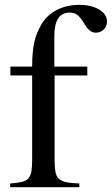

<svg xmlns="http://www.w3.org/2000/svg" viewBox="-20 -782 467 802"><path d="M344.7 -466.8H208V-115.2Q208 -84 211.4 -64.9Q214.8 -45.9 225.6 -35.6Q236.3 -25.4 256.8 -21Q277.3 -16.6 311.5 -15.6V0H22.5V-15.6Q52.7 -17.6 70.8 -22Q88.9 -26.4 98.6 -37.1Q108.4 -47.9 111.3 -66.4Q114.3 -85 114.3 -115.2V-466.8H23.4V-503.9H114.3Q114.3 -537.1 116.7 -562Q119.1 -586.9 123.5 -606.9Q127.9 -627 135.3 -644.5Q142.6 -662.1 153.3 -680.7Q174.8 -717.8 216.3 -739.7Q257.8 -761.7 310.5 -761.7Q361.3 -761.7 394 -742.2Q426.8 -722.7 426.8 -692.4Q426.8 -672.9 413.6 -659.2Q400.4 -645.5 379.9 -645.5Q366.2 -645.5 354.5 -654.8Q342.8 -664.1 330.1 -686.5Q315.4 -710.9 302.2 -720.2Q289.1 -729.5 270.5 -729.5Q207 -729.5 207 -630.9V-503.9H344.7Z"/></svg>

Font: Jomolhari
Style: Regular
Weight: 400
Designer: Christopher J. Fynn
Foundry: Christopher  J.  Fynn (Karma Drubgy¸ Tenzin).
Version: Version alpha 0.003c 2006